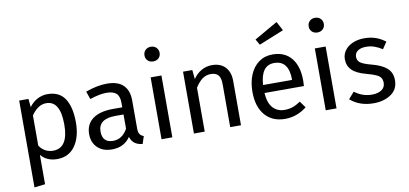

<svg xmlns="http://www.w3.org/2000/svg" viewBox="-86 -1100 3435 1611"><g transform="rotate(-10 1631.0 -294.0)"><path d="M529 -264Q529 -140 475 -64Q421 12 322 12Q234 12 184 -48V202L92 213V-527H171L178 -456Q207 -496 248 -517.5Q289 -539 334 -539Q435 -539 482 -467Q529 -395 529 -264ZM430 -264Q430 -466 311 -466Q272 -466 240 -443Q208 -420 184 -384V-127Q204 -96 234 -79.5Q264 -63 300 -63Q430 -63 430 -264Z M1070 -52 1049 12Q1008 7 983 -11Q958 -29 946 -67Q893 12 789 12Q711 12 666 -32Q621 -76 621 -147Q621 -231 681.5 -276Q742 -321 853 -321H934V-360Q934 -416 907 -440Q880 -464 824 -464Q766 -464 682 -436L659 -503Q757 -539 841 -539Q934 -539 980 -493.5Q1026 -448 1026 -364V-123Q1026 -91 1037 -75.5Q1048 -60 1070 -52ZM934 -139V-260H865Q719 -260 719 -152Q719 -105 742 -81Q765 -57 810 -57Q889 -57 934 -139Z M1322 -717Q1322 -690 1304 -672.5Q1286 -655 1257 -655Q1229 -655 1211 -672.5Q1193 -690 1193 -717Q1193 -744 1211 -762Q1229 -780 1257 -780Q1286 -780 1304 -762Q1322 -744 1322 -717ZM1304 0H1212V-527H1304Z M1889 -378V0H1797V-365Q1797 -421 1776 -444Q1755 -467 1714 -467Q1672 -467 1640 -443Q1608 -419 1580 -374V0H1488V-527H1567L1575 -449Q1603 -491 1644.5 -515Q1686 -539 1736 -539Q1808 -539 1848.5 -496Q1889 -453 1889 -378Z M2466 -232H2130Q2136 -145 2174 -104Q2212 -63 2272 -63Q2310 -63 2342 -74Q2374 -85 2409 -109L2449 -54Q2365 12 2265 12Q2155 12 2093.5 -60Q2032 -132 2032 -258Q2032 -340 2058.5 -403.5Q2085 -467 2134.5 -503Q2184 -539 2251 -539Q2356 -539 2412 -470Q2468 -401 2468 -279Q2468 -256 2466 -232ZM2377 -306Q2377 -384 2346 -425Q2315 -466 2253 -466Q2140 -466 2130 -300H2377ZM2374 -724 2162 -638 2134 -687 2333 -801Z M2721 -717Q2721 -690 2703 -672.5Q2685 -655 2656 -655Q2628 -655 2610 -672.5Q2592 -690 2592 -717Q2592 -744 2610 -762Q2628 -780 2656 -780Q2685 -780 2703 -762Q2721 -744 2721 -717ZM2703 0H2611V-527H2703Z M3212 -479 3173 -421Q3137 -444 3104.5 -455Q3072 -466 3036 -466Q2991 -466 2965 -447.5Q2939 -429 2939 -397Q2939 -365 2963.5 -347Q2988 -329 3052 -312Q3140 -290 3183.5 -252Q3227 -214 3227 -148Q3227 -70 3166.5 -29Q3106 12 3019 12Q2899 12 2820 -57L2869 -113Q2936 -62 3017 -62Q3069 -62 3099.5 -83.5Q3130 -105 3130 -142Q3130 -169 3119 -185.5Q3108 -202 3081 -214.5Q3054 -227 3002 -241Q2918 -263 2880.5 -300Q2843 -337 2843 -394Q2843 -435 2867.5 -468.5Q2892 -502 2935.5 -520.5Q2979 -539 3033 -539Q3087 -539 3130 -524Q3173 -509 3212 -479Z"/></g></svg>

Font: Fira Sans
Style: Regular
Weight: 400
Designer: bBox Type GmbH & Carrois Corporate GbR & Edenspiekermann AG
Foundry: bBox Type GmbH & Carrois Corporate GbR & Edenspiekermann AG
Version: Version 4.301